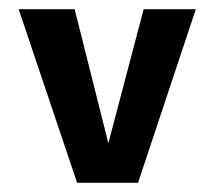

<svg xmlns="http://www.w3.org/2000/svg" viewBox="-20 -397 466 417"><path d="M279.8 0H147.5L20.5 -377H142.1L215.3 -85.9L292 -377H405.3Z"/></svg>

Font: Amiri Typewriter
Style: Bold
Weight: 700
Monospace: yes
Designer: Khaled Hosny
Version: Version 1.1